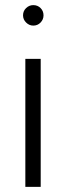

<svg xmlns="http://www.w3.org/2000/svg" viewBox="-20 -730 260 750"><path d="M79 0V-500H139V0ZM110 -630Q94 -630 82 -642Q70 -654 70 -670Q70 -687 82 -698.5Q94 -710 110 -710Q127 -710 138.5 -698.5Q150 -687 150 -670Q150 -654 138.5 -642Q127 -630 110 -630Z"/></svg>

Font: Figtree Light Light
Style: Regular
Weight: 300
Version: Version 2.001;gftools[0.9.30]